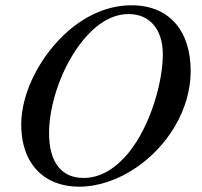

<svg xmlns="http://www.w3.org/2000/svg" viewBox="-20 -686 762 724"><path d="M594 -481C594 -379 549 -214 465 -110C419 -54 362 -15 295 -15C211 -15 165 -75 165 -184C165 -284 206 -417 279 -516C328 -582 391 -633 465 -633C545 -633 594 -575 594 -481ZM699 -418C699 -570 618 -667 474 -666C389 -666 306 -629 237 -569C133 -478 60 -338 60 -216C60 -67 148 18 278 18C352 18 427 -9 492 -53C611 -133 699 -272 699 -418Z"/></svg>

Font: XITS
Style: Italic
Weight: 400
Italic angle: -16.33°
Designer: MicroPress Inc., with final additions and corrections provided by Coen Hoffman, Elsevier (retired)
Version: Version 1.302